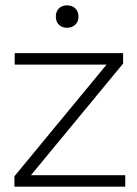

<svg xmlns="http://www.w3.org/2000/svg" viewBox="-20 -699 512 719"><path d="M34 0V-39L379 -457H35V-500H441V-461L96 -43H449V0ZM231 -679Q250 -679 262 -667.5Q274 -656 274 -637Q274 -618 262 -606.5Q250 -595 231 -595Q212 -595 200.5 -606.5Q189 -618 189 -637Q189 -656 200.5 -667.5Q212 -679 231 -679Z"/></svg>

Font: Prodigy Sans Light
Style: Regular
Weight: 300
Designer: Wei Huang
Foundry: Wei Huang
Version: Version 1.003; ttfautohint (v1.8.3)